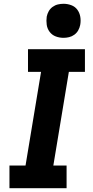

<svg xmlns="http://www.w3.org/2000/svg" viewBox="-20 -995 490 1015"><path d="M30 0V-120H115L197 -615H128V-735H429V-615H344L262 -120H332V0ZM316 -795Q294 -795 274.5 -802.5Q255 -810 242.5 -826.5Q230 -843 227 -864Q224 -885 227 -907Q230 -922 237.5 -935.5Q245 -949 258 -958.5Q271 -968 286 -971.5Q301 -975 316 -975Q337 -975 357 -967.5Q377 -960 389 -943.5Q401 -927 404.5 -906Q408 -885 404 -863Q401 -848 393.5 -834.5Q386 -821 373 -811.5Q360 -802 345 -798.5Q330 -795 316 -795Z"/></svg>

Font: Iosevka Etoile Heavy Oblique
Style: Regular
Weight: 900
Italic angle: -9°
Designer: Belleve Invis
Foundry: Belleve Invis
Version: Version 15.5.2; ttfautohint (v1.8.4)